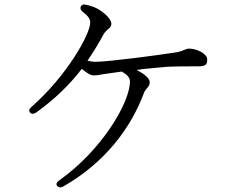

<svg xmlns="http://www.w3.org/2000/svg" viewBox="-20 -796 1040 845"><path d="M232 23C239 30 247 31 258 25C445 -82 557 -235 614 -388C617 -396 623 -403 628 -409C634 -416 639 -422 639 -434C639 -451 614 -472 581 -488C591 -489 600 -491 609 -492C650 -496 689 -500 715 -502C753 -504 802 -504 834 -504H853C887 -504 892 -514 892 -534C892 -561 844 -582 812 -582C804 -582 798 -579 790 -576C781 -572 769 -567 744 -564C689 -555 458 -524 400 -524C388 -524 377 -526 365 -529C391 -567 415 -606 438 -649C442 -655 449 -662 455 -667C463 -673 470 -679 470 -692C470 -713 435 -744 408 -758C395 -765 378 -771 359 -775C348 -778 340 -776 336 -768C332 -760 334 -752 344 -744C367 -726 377 -714 377 -697C377 -644 272 -460 118 -325C108 -317 106 -308 112 -301C118 -294 127 -293 138 -300C222 -360 287 -424 340 -493C359 -477 378 -464 392 -464C403 -464 417 -466 431 -469C440 -470 449 -472 459 -473L516 -481C539 -468 552 -454 552 -438C552 -344 427 -133 239 -1C228 7 226 16 232 23Z"/></svg>

Font: 寒蝉锦书宋
Style: Regular
Weight: 400
Designer: 寒蝉锦书宋{Warren} 思源宋体{Ryoko NISHIZUKA 西塚涼子 (kana & ideographs); Frank Grießhammer (Latin, Greek & Cyrillic); Wenlong ZHANG 
Foundry: Adobe & ChillType
Version: Version 2.000;Glyphs 3.1.1 (3135)